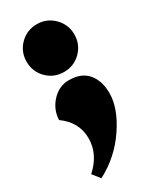

<svg xmlns="http://www.w3.org/2000/svg" viewBox="-168 -494 596 732"><g transform="rotate(-30 130.0 -128.0)"><path d="M235 -339Q235 -295 204.5 -264.5Q174 -234 130 -234Q86 -234 55.5 -264.5Q25 -295 25 -339Q25 -383 55.5 -413.5Q86 -444 130 -444Q174 -444 204.5 -413Q235 -382 235 -339ZM50 188 24 155Q84 101 84 31Q84 -40 21 -85Q23 -131 54.5 -164.5Q86 -198 129 -198Q184 -198 211.5 -165Q239 -132 239 -78Q239 -12 186.5 66Q134 144 50 188Z"/></g></svg>

Font: Arapey Black
Style: Regular
Weight: 900
Designer: Eduardo Rodriguez Tunni
Foundry: Eduardo Rodriguez Tunni
Version: Version 4.000